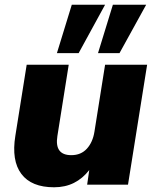

<svg xmlns="http://www.w3.org/2000/svg" viewBox="-20 -782 658 813"><path d="M209 11Q113 11 70.5 -45.5Q28 -102 45 -207L93 -508H271L223 -206Q210 -125 282 -125Q323 -125 348 -152.5Q373 -180 380 -225L425 -508H603L522 0H349L358 -62Q330 -26 293 -7.5Q256 11 209 11ZM395 -557 458 -762H599L486 -557ZM221 -557 284 -762H425L313 -557Z"/></svg>

Font: Mulish Black
Style: Italic
Weight: 900
Italic angle: -9°
Designer: Vernon Adams
Foundry: Vernon Adams
Version: Version 3.603; ttfautohint (v1.8.3)